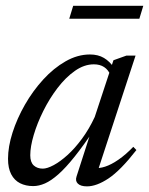

<svg xmlns="http://www.w3.org/2000/svg" viewBox="-20 -652 529 682"><path d="M252 -25.5 307 -196H317.5Q277 -135.5 245.2 -95.8Q213.5 -56 187.5 -33Q161.5 -10 139.8 -0.5Q118 9 98 9Q71.5 9 51.2 -1.2Q31 -11.5 19.8 -33Q8.5 -54.5 8.5 -88Q8.5 -131 24.5 -181Q40.5 -231 68.5 -280Q96.5 -329 133.5 -369.5Q170.5 -410 213 -434.2Q255.5 -458.5 299.5 -458.5Q328.5 -458.5 349.2 -446.2Q370 -434 386.5 -409.5L371.5 -387Q364.5 -404 349.8 -413.8Q335 -423.5 313.5 -423.5Q279 -423.5 246 -400.2Q213 -377 184.2 -339.2Q155.5 -301.5 133.8 -257.8Q112 -214 99.8 -172.5Q87.5 -131 87.5 -100.5Q87.5 -75.5 100 -64.2Q112.5 -53 132 -53Q147.5 -53 170.8 -65.5Q194 -78 220 -101.5Q246 -125 271.2 -159.2Q296.5 -193.5 316.5 -236.5L383 -438L429 -454.5H461.5L325 -38L316 -56Q331.5 -53 353.2 -60Q375 -67 400.8 -84.8Q426.5 -102.5 453.5 -130.5L464.5 -119Q408 -46.5 365.5 -18.2Q323 10 289 10Q266.5 10 256.5 0.2Q246.5 -9.5 252 -25.5ZM226 -585.5 240 -631.5H489L475 -585.5Z"/></svg>

Font: Newsreader 36pt
Style: Italic
Weight: 400
Italic angle: -17°
Designer: Hugues Gentile
Foundry: Production Type
Version: Version 1.003